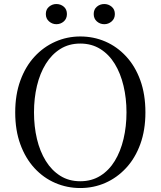

<svg xmlns="http://www.w3.org/2000/svg" viewBox="-20 -928 807 964"><path d="M262.9 -806.5Q242.6 -806.5 226.4 -820.4Q210.1 -834.4 210.1 -857.4Q210.1 -881.1 226.4 -894.4Q242.6 -907.8 262.9 -907.8Q284.5 -907.8 300.3 -894.4Q316 -881.1 316 -857.4Q316 -834.4 300.3 -820.4Q284.5 -806.5 262.9 -806.5ZM503.6 -806.5Q482.3 -806.5 466.4 -820.4Q450.5 -834.4 450.5 -857.4Q450.5 -881.1 466.4 -894.4Q482.3 -907.8 503.6 -907.8Q524.3 -907.8 540.5 -894.4Q556.7 -881.1 556.7 -857.4Q556.7 -834.4 540.5 -820.4Q524.3 -806.5 503.6 -806.5ZM383 16.1Q316.9 16.1 257.7 -9.3Q198.4 -34.7 153.2 -83.8Q107.9 -132.9 82.2 -203.3Q56.4 -273.6 56.4 -363.7Q56.4 -452.8 82.2 -523.6Q107.9 -594.3 153.2 -643.4Q198.4 -692.5 257.7 -718.7Q316.9 -744.9 383 -744.9Q450 -744.9 508.8 -719.5Q567.6 -694.1 613.1 -645Q658.7 -595.9 684.4 -525.1Q710.1 -454.4 710.1 -363.7Q710.1 -274.6 684.4 -204.2Q658.7 -133.7 613.1 -84.6Q567.6 -35.5 508.8 -9.7Q450 16.1 383 16.1ZM383 -18Q440.1 -18 483.7 -45.3Q527.4 -72.6 556.4 -120.2Q585.4 -167.8 600.2 -230.4Q615.1 -293.1 615.1 -363.7Q615.1 -434.4 600.2 -496.9Q585.4 -559.5 556.4 -607.1Q527.4 -654.7 483.7 -682Q440.1 -709.3 383 -709.3Q325.9 -709.3 282.6 -682Q239.2 -654.7 209.8 -607.1Q180.4 -559.5 165.5 -496.9Q150.7 -434.4 150.7 -363.7Q150.7 -293.1 165.5 -230.4Q180.4 -167.8 209.8 -120.2Q239.2 -72.6 282.6 -45.3Q325.9 -18 383 -18Z"/></svg>

Font: Noto Serif SC
Style: Regular
Weight: 200
Designer: Ryoko NISHIZUKA 西塚涼子 (kana & ideographs); Frank Grießhammer (Latin, Greek & Cyrillic); Wenlong ZHANG 张文龙 (bopomofo); San
Foundry: Adobe
Version: Version 2.001;hotconv 1.1.0;makeotfexe 2.6.0